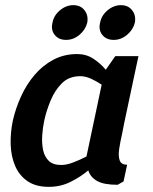

<svg xmlns="http://www.w3.org/2000/svg" viewBox="-20 -718 593 746"><path d="M292 -422Q248 -422 220.5 -394.5Q193 -367 176.5 -327Q160 -287 152 -250Q146 -222 144 -191.5Q142 -161 147.5 -135Q153 -109 169.5 -93Q186 -77 218 -77Q239 -77 265 -87Q291 -97 316 -110L375 -389Q356 -402 334 -412Q312 -422 292 -422ZM437 0Q383 0 357 -15Q331 -30 323 -56Q292 -30 253.5 -11Q215 8 170 8Q119 8 87 -14Q55 -36 39 -73Q23 -110 21.5 -156Q20 -202 30 -250Q41 -298 62 -344Q83 -390 114.5 -427Q146 -464 187.5 -486Q229 -508 280 -508Q315 -508 342.5 -490Q370 -472 391 -447L428 -500H518L503 -430L462 -237L454 -196Q447 -166 443 -139Q439 -112 445 -95Q451 -78 474 -78L460 -13ZM237 -563Q208 -563 192.5 -582.5Q177 -602 184 -630Q189 -658 213 -678Q237 -698 265 -698Q293 -698 308.5 -678Q324 -658 319 -630Q312 -602 288.5 -582.5Q265 -563 237 -563ZM422 -563Q393 -563 377.5 -582.5Q362 -602 369 -630Q374 -658 398 -678Q422 -698 450 -698Q478 -698 493.5 -678Q509 -658 504 -630Q497 -602 473.5 -582.5Q450 -563 422 -563Z"/></svg>

Font: Epunda Sans SemiBold
Style: Italic
Weight: 600
Italic angle: -12.0243°
Designer: Simon Atzbach
Foundry: typofactur
Version: Version 2.204; ttfautohint (v1.8.4.7-5d5b)